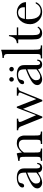

<svg xmlns="http://www.w3.org/2000/svg" viewBox="1199 -1911 714 3152"><g transform="rotate(-90 1556.0 -335.0)"><path d="M458 -81Q453 0 376 0Q311 0 298 -68Q199 0 137 0Q95 0 67 -23Q39 -46 39 -81Q39 -133 106 -176Q154 -207 222 -237L298 -267V-287Q298 -348 278 -371.5Q258 -395 206 -395Q133 -395 126 -351L124 -340Q115 -296 82 -296Q54 -296 54 -325Q54 -360 101 -388Q149 -416 214 -416Q335 -416 361 -341Q368 -324 368 -276V-87Q368 -33 400 -33Q431 -33 440 -81ZM244 -222Q119 -171 119 -102Q119 -32 179 -32Q222 -32 298 -94V-244Z M615 -416Q619 -399 623 -378.5Q627 -358 628 -332Q697 -416 781 -416Q872 -416 897 -346Q907 -321 907 -301V-136Q907 -55 913 -42Q925 -22 967 -22H973V0H768V-22H778Q814 -22 826 -33.5Q838 -45 838 -85V-299Q838 -384 754 -384Q685 -384 628 -299V-136Q628 -52 634 -42Q647 -22 688 -22H694V0H491V-22H499Q534 -22 546 -33.5Q558 -45 558 -85V-256Q558 -340 552 -351Q543 -370 499 -370H491V-393Q549 -399 592 -412L601 -416Z M1469 2 1345 -314 1219 2H1197L1057 -348Q1039 -393 1000 -393H994V-416H1184V-393H1177Q1129 -393 1129 -366Q1129 -357 1138 -334L1241 -100L1362 -416H1381L1505 -97L1607 -345Q1613 -360 1613 -365Q1613 -391 1561 -393V-416H1696V-393Q1667 -391 1655 -381.5Q1643 -372 1631 -344Q1629 -339 1627 -331Q1625 -323 1620 -314L1491 2Z M1829 -540Q1844 -540 1855 -529.5Q1866 -519 1866 -505Q1866 -489 1855.5 -477Q1845 -465 1830 -465Q1814 -465 1803 -476.5Q1792 -488 1792 -504Q1792 -519 1803 -529.5Q1814 -540 1829 -540ZM1997 -539Q2012 -539 2023 -528Q2034 -517 2034 -502Q2034 -487 2023.5 -476Q2013 -465 1998 -465Q1982 -465 1970.5 -476.5Q1959 -488 1959 -503Q1959 -518 1970 -528.5Q1981 -539 1997 -539ZM2154 -81Q2149 0 2072 0Q2007 0 1994 -68Q1895 0 1833 0Q1791 0 1763 -23Q1735 -46 1735 -81Q1735 -133 1802 -176Q1850 -207 1918 -237L1994 -267V-287Q1994 -348 1974 -371.5Q1954 -395 1902 -395Q1829 -395 1822 -351L1820 -340Q1811 -296 1778 -296Q1750 -296 1750 -325Q1750 -360 1797 -388Q1845 -416 1910 -416Q2031 -416 2057 -341Q2064 -324 2064 -276V-87Q2064 -33 2096 -33Q2127 -33 2136 -81ZM1940 -222Q1815 -171 1815 -102Q1815 -32 1875 -32Q1918 -32 1994 -94V-244Z M2316 -137Q2316 -55 2323 -42Q2334 -22 2376 -22H2387V0H2173V-22H2187Q2223 -22 2234.5 -34Q2246 -46 2246 -85V-533Q2246 -589 2242 -600Q2231 -629 2187 -629H2180V-651H2185Q2202 -651 2224 -654Q2246 -657 2274 -662Q2282 -664 2290 -666Q2298 -668 2306 -672H2316Z M2555 -393V-157Q2555 -87 2569 -61Q2583 -35 2618 -35Q2652 -35 2682 -76L2696 -67Q2663 0 2589 0Q2524 0 2498 -50Q2484 -80 2484 -172V-393H2423V-416Q2518 -420 2539 -545H2555V-416H2682V-393Z M2819 -265 2818 -256Q2817 -251 2817 -243Q2817 -235 2817 -222Q2817 -107 2863 -60Q2898 -25 2948 -25Q3036 -25 3074 -105H3097Q3081 -57 3036.5 -28.5Q2992 0 2934 0Q2849 0 2792 -60Q2735 -120 2735 -196Q2735 -291 2790 -353Q2845 -416 2927 -416Q3000 -416 3047 -373Q3096 -331 3097 -265ZM3012 -284Q3013 -289 3013 -294Q3013 -299 3013 -304Q3013 -346 2989.5 -370.5Q2966 -395 2926 -395Q2837 -395 2821 -284Z"/></g></svg>

Font: New Athena Unicode
Style: Regular
Weight: 400
Designer: J. Rusten 1997; rev. by R. Hancock 2001, 2002, rev. by D. Mastronarde 2002-2021
Foundry: GreekKeys New Athena Unicode
Version: Version 5.008